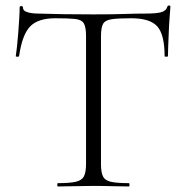

<svg xmlns="http://www.w3.org/2000/svg" viewBox="-20 -674 672 694"><path d="M180 -608Q117 -608 88.5 -578Q60 -548 49 -471Q49 -469 43 -469Q37 -469 37 -471Q39 -483 41.5 -506Q44 -529 46 -555.5Q48 -582 49.5 -606.5Q51 -631 51 -647Q51 -652 57 -652Q63 -652 63 -647Q63 -637 72.5 -632.5Q82 -628 94.5 -626.5Q107 -625 116 -625Q202 -622 317 -622Q388 -622 429.5 -623.5Q471 -625 510 -625Q543 -625 561.5 -629.5Q580 -634 585 -650Q586 -654 591 -654Q596 -654 596 -650Q595 -635 593 -610Q591 -585 590 -557.5Q589 -530 588 -506.5Q587 -483 587 -471Q587 -469 581 -469Q575 -469 575 -471Q575 -548 549 -578Q523 -608 454 -608Q407 -608 383.5 -604.5Q360 -601 352.5 -587.5Q345 -574 345 -542V-81Q345 -52 352 -37Q359 -22 380.5 -17Q402 -12 446 -12Q448 -12 448 -6Q448 0 446 0Q420 0 387.5 -1Q355 -2 317 -2Q281 -2 248.5 -1Q216 0 189 0Q187 0 187 -6Q187 -12 189 -12Q232 -12 254 -17Q276 -22 283.5 -37Q291 -52 291 -81V-544Q291 -576 283 -589.5Q275 -603 251 -605.5Q227 -608 180 -608Z"/></svg>

Font: Cormorant Infant Light
Style: Regular
Weight: 300
Designer: Christian Thalmann (Catharsis Fonts)
Foundry: Catharsis Fonts
Version: Version 4.001